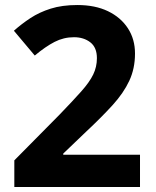

<svg xmlns="http://www.w3.org/2000/svg" viewBox="-20 -744 621 764"><path d="M537.1 0H37V-105.9L216.1 -287Q270.1 -342.8 303.1 -380Q336.2 -417.1 350.9 -447.5Q365.6 -477.9 365.6 -512.5Q365.6 -555.1 339.5 -575.5Q313.3 -595.9 274.4 -595.9Q233.4 -595.9 197.2 -577.3Q161.1 -558.7 118.3 -523L35.3 -621.7Q65.7 -648.7 101 -672Q136.4 -695.3 181.7 -709.6Q226.9 -724 287.8 -724Q358.5 -724 409.5 -699.5Q460.6 -674.9 488.9 -631.5Q517.2 -588.1 517.2 -530.9Q517.2 -471.3 494.5 -422.6Q471.8 -373.9 428.1 -325.8Q384.4 -277.7 321.4 -218.8L231.6 -132.8V-128.2H537.1Z"/></svg>

Font: Noto Sans Meetei Mayek
Style: Regular
Weight: 400
Designer: Monotype Design Team and Neelakash Kshetrimayum
Foundry: Monotype Imaging Inc.
Version: Version 2.002